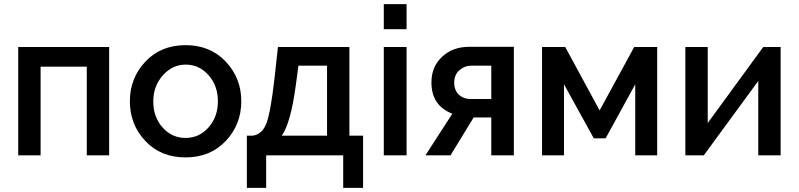

<svg xmlns="http://www.w3.org/2000/svg" viewBox="-20 -750 3858 927"><path d="M507 -523V0H399V-428H176V0H68V-523Z M876 10Q756 10 681.5 -69.5Q607 -149 607 -261Q607 -373 682 -452.5Q757 -532 876 -532Q995 -532 1070 -452.5Q1145 -373 1145 -261Q1145 -149 1070 -69.5Q995 10 876 10ZM720 -260Q720 -185 765 -134.5Q810 -84 876 -84Q942 -84 987 -135Q1032 -186 1032 -261Q1032 -336 987 -387Q942 -438 876 -438Q812 -438 766 -386Q720 -334 720 -260Z M1172 157V-95H1201Q1247 -102 1267 -156.5Q1287 -211 1305 -369L1322 -523H1667V-95H1733V157H1637V0H1265V157ZM1340 -95H1559V-433H1421L1408 -337Q1383 -153 1340 -95Z M1943 0H1833V-523H1943ZM1943 -609H1833V-730H1943Z M2034 0 2164 -201Q2063 -240 2063 -352Q2063 -428 2114.5 -476Q2166 -524 2245 -524H2461V0H2352V-183H2267L2155 0ZM2252 -272H2352V-433H2255Q2223 -433 2198 -411Q2173 -389 2173 -351Q2173 -314 2195.5 -293Q2218 -272 2252 -272Z M2709 -523 2875 -217 3042 -523H3153V0H3047V-343L2904 -82H2847L2703 -343V0H2597V-523Z M3397 -523V-156L3665 -523H3749V0H3641V-359L3378 0H3289V-523Z"/></svg>

Font: Raleway
Style: Regular
Weight: 600
Designer: Matt McInerney, Pablo Impallari, Rodrigo Fuenzalida
Foundry: Matt McInerney, Pablo Impallari, Rodrigo Fuenzalida
Version: Version 1.000;PS 001.001;hotconv 1.0.56; ttfautohint (v1.5)